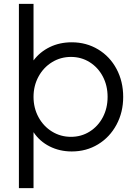

<svg xmlns="http://www.w3.org/2000/svg" viewBox="-20 -765 707 985"><path d="M77 -745H152V-455Q185 -499 235.5 -523.5Q286 -548 348 -548Q423 -548 483.5 -511.5Q544 -475 578 -411Q612 -347 612 -268Q612 -189 577.5 -125Q543 -61 483 -24.5Q423 12 348 12Q286 12 234.5 -14Q183 -40 152 -87V200H77ZM344 -63Q397 -63 440 -90Q483 -117 507.5 -163.5Q532 -210 532 -268Q532 -326 507.5 -372.5Q483 -419 440 -446Q397 -473 344 -473Q291 -473 247 -446Q203 -419 177.5 -372Q152 -325 152 -268Q152 -211 177.5 -164Q203 -117 247 -90Q291 -63 344 -63Z"/></svg>

Font: Eudoxus Sans
Style: Regular
Weight: 400
Designer: Stijn de Vries
Foundry: tokotype
Version: Version 2.005